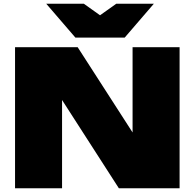

<svg xmlns="http://www.w3.org/2000/svg" viewBox="-20 -1001 1035 1021"><path d="M755 -188 685 -171V-750H935V0H612L240 -578L310 -595V0H60V-750H393ZM643 -801H381L226 -981H426L572 -877H452L598 -981H798Z"/></svg>

Font: Unbounded Black
Style: Regular
Weight: 900
Designer: Luke Prowse, Jean-Baptiste Morizot, Fátima Lázaro, Florian Runge
Foundry: NaN
Version: Version 1.701;gftools[0.9.28.dev5+ged2979d]